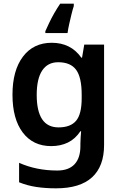

<svg xmlns="http://www.w3.org/2000/svg" viewBox="-20 -786 667 1046"><path d="M262 -553Q313 -553 353.5 -533Q394 -513 423 -472H427L439 -543H547V4Q547 120 481.5 180Q416 240 285 240Q227 240 177.5 232.5Q128 225 84 207V101Q178 143 292 143Q354 143 386 109Q418 75 418 10V-4Q418 -20 419.5 -39.5Q421 -59 422 -71H418Q390 -29 350 -9.5Q310 10 259 10Q160 10 104 -64Q48 -138 48 -270Q48 -402 105 -477.5Q162 -553 262 -553ZM297 -447Q240 -447 210 -402Q180 -357 180 -269Q180 -181 209.5 -136.5Q239 -92 299 -92Q364 -92 394.5 -128Q425 -164 425 -251V-270Q425 -365 394.5 -406Q364 -447 297 -447ZM382 -753Q376 -735 369.5 -708.5Q363 -682 357 -655Q351 -628 348 -606H227V-616Q236 -636 248 -661.5Q260 -687 275.5 -714Q291 -741 308 -766H382Z"/></svg>

Font: Noto Sans Nag Mundari SemiBold
Style: Regular
Weight: 600
Version: Version 1.000